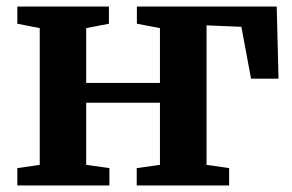

<svg xmlns="http://www.w3.org/2000/svg" viewBox="-20 -567 894 587"><path d="M314.5 0H33V-53L101.5 -63V-481L33 -494.5V-547H313V-494.5L243.5 -481V-313.5H469V-481L398.5 -494.5V-547H826L831.5 -326.5H747.5L718 -485L611.5 -489.5V-63L680.5 -53V0H398V-53L469 -63V-253H243.5V-63L314.5 -53Z"/></svg>

Font: Merriweather Text
Style: Bold
Weight: 700
Designer: Eben Sorkin
Foundry: Eben Sorkin
Version: Version 2.100